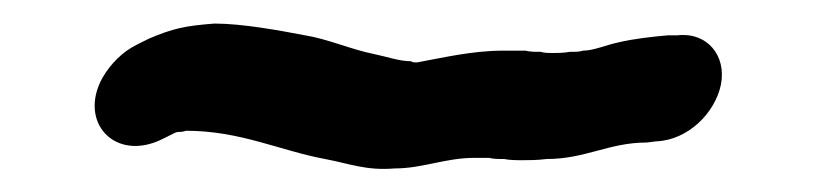

<svg xmlns="http://www.w3.org/2000/svg" viewBox="-20 -34 693 163"><path d="M383 100H395C399 101 403 101 408 101C413 102 418 102 424 102C429 102 436 102 444 101C477 101 497 87 529 87L537 86C564 85 587 62 592 38C597 13 580 -7 555 -4H547C535 -3 517 -1 505 2C495 4 484 9 475 9C472 10 469 10 464 10C458 11 453 11 449 11C446 11 442 11 439 10C434 10 430 10 426 9H407C381 9 356 15 334 19C332 19 330 19 329 18C319 18 308 14 298 12C278 8 258 -1 239 -4C218 -8 186 -14 162 -14C137 -12 127 -10 106 -1L96 4C84 10 74 20 67 32C46 70 78 104 118 84L128 79C130 78 131 78 132 78C133 78 135 78 138 77C184 77 218 94 256 101C277 105 291 111 315 109C339 109 358 100 383 100Z"/></svg>

Font: Dictator
Style: Ita
Weight: 500
Version: Version MIL.1277